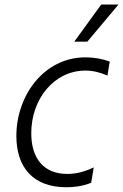

<svg xmlns="http://www.w3.org/2000/svg" viewBox="-20 -802 535 834"><path d="M302.6 -621.1H359.4L494.7 -782.3H419.7ZM268.1 11.4C297.9 11.4 338.4 7.5 376.1 -8.2L387.1 -74.9C346.9 -55.8 310.7 -46.5 272.4 -46.5C170.8 -46.5 115.8 -112.6 115.8 -223.4C115.8 -372.5 215.6 -495.4 350.9 -495.4C383.2 -495.4 413 -488.3 446.7 -473.7L456.7 -534.4C425.1 -546.5 387.8 -552.9 351.2 -552.9C170.1 -552.9 51.1 -386 51.1 -211.6C51.1 -75.3 123.6 11.4 268.1 11.4Z"/></svg>

Font: TID UI Light
Style: Italic
Weight: 300
Italic angle: -9.39999°
Designer: The TID Project Authors
Foundry: Bakken & Bæck
Version: Version 1.001;hotconv 1.0.109;makeotfexe 2.5.65596